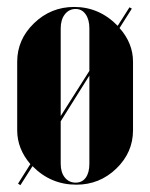

<svg xmlns="http://www.w3.org/2000/svg" viewBox="-20 -525 435 556"><path d="M32.2 6.8 67.9 -49.8Q29.8 -94.2 29.8 -147.9V-346.2Q29.8 -410.6 78.6 -457.8Q127.4 -504.9 194.8 -504.9Q267.6 -504.9 320.8 -450.2L355 -503.9L361.8 -500L326.2 -443.8Q365.2 -399.9 365.2 -346.2V-147.9Q365.2 -83.5 316.9 -36.9Q268.6 9.8 201.2 9.8Q126.5 9.8 74.2 -43.9L39.1 11.2ZM199.2 -499Q179.7 -499 167.7 -483.4Q155.8 -467.8 155.8 -442.9V-189L238.8 -319.8V-442.9Q238.8 -468.3 228 -483.6Q217.3 -499 199.2 -499ZM155.8 -173.8V-50.8Q155.8 -25.9 167.7 -11Q179.7 3.9 199.2 3.9Q217.8 3.9 228.3 -10.5Q238.8 -24.9 238.8 -50.8V-306.2Z"/></svg>

Font: Moniqa Black Display
Style: Regular
Weight: 900
Designer: Rajesh Rajput
Foundry: Rajesh Rajput
Version: Version 1.000